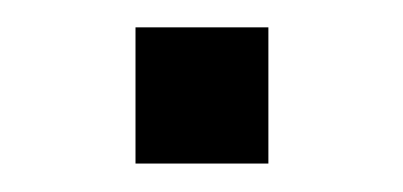

<svg xmlns="http://www.w3.org/2000/svg" viewBox="-20 -426 292 139"><path d="M78.1 -307.6V-406.2H174.3V-307.6Z"/></svg>

Font: Roboto Slab LO
Style: Regular
Weight: 400
Designer: Google
Version: Version 2.000